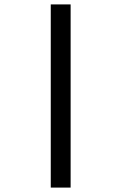

<svg xmlns="http://www.w3.org/2000/svg" viewBox="-20 -785 540 870"><path d="M210 -765H300V65H210Z"/></svg>

Font: Adderley Bold
Style: Regular
Weight: 700
Designer: gorohovskiy
Version: Version 1.003 November 13, 2017